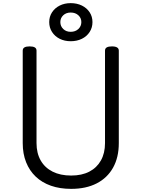

<svg xmlns="http://www.w3.org/2000/svg" viewBox="-20 -1186 903 1225"><path d="M434 19Q362 19 305 -1Q248 -21 208 -59Q168 -97 146.5 -151Q125 -205 125 -273V-863Q125 -877 136 -883.5Q147 -890 169 -890Q191 -890 202 -883.5Q213 -877 213 -863V-273Q213 -209 239.5 -162.5Q266 -116 315.5 -91Q365 -66 434 -66Q502 -66 550 -91Q598 -116 624 -162.5Q650 -209 650 -273V-863Q650 -877 661 -883.5Q672 -890 694 -890Q738 -890 738 -863V-273Q738 -182 701.5 -116.5Q665 -51 597 -16Q529 19 434 19ZM431 -923Q392 -923 361 -938.5Q330 -954 312 -982Q294 -1010 294 -1045Q294 -1080 312 -1107.5Q330 -1135 361 -1150.5Q392 -1166 431 -1166Q471 -1166 502.5 -1150.5Q534 -1135 552 -1107.5Q570 -1080 570 -1045Q570 -1010 552 -982Q534 -954 502.5 -938.5Q471 -923 431 -923ZM431 -983Q461 -983 480 -1001Q499 -1019 499 -1045Q499 -1071 480 -1088.5Q461 -1106 431 -1106Q402 -1106 383.5 -1088.5Q365 -1071 365 -1045Q365 -1019 383.5 -1001Q402 -983 431 -983Z"/></svg>

Font: Playwrite GB J
Style: Regular
Weight: 400
Designer: Veronika Burian, José Scaglione
Foundry: TypeTogether
Version: Version 1.002